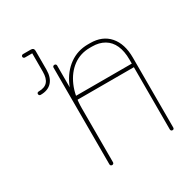

<svg xmlns="http://www.w3.org/2000/svg" viewBox="-146 -720 790 831"><g transform="rotate(-30 248.5 -304.5)"><path d="M187 -9Q187 -5 184.5 -2.5Q182 0 178 0Q174 0 171.5 -2.5Q169 -5 169 -9V-493Q169 -496 171.5 -498.5Q174 -501 178 -501Q182 -501 184.5 -498.5Q187 -496 187 -493ZM187 -278Q187 -274 184.5 -271.5Q182 -269 178 -269Q174 -269 171.5 -271.5Q169 -274 169 -278Q169 -344 192 -395.5Q215 -447 255.5 -476Q296 -505 348 -505H359Q420 -505 454 -466Q488 -427 488 -358V-9Q488 -5 486 -2.5Q484 0 480 0Q476 0 473.5 -2.5Q471 -5 471 -9V-358Q471 -400 458 -429Q445 -458 419.5 -473Q394 -488 359 -488H348Q300 -488 264 -461.5Q228 -435 207.5 -388Q187 -341 187 -278ZM480 -338Q484 -338 486 -335.5Q488 -333 488 -329Q488 -325 486 -322.5Q484 -320 480 -320H182Q178 -320 175.5 -322.5Q173 -325 173 -329Q173 -333 175.5 -335.5Q178 -338 182 -338ZM62 -418Q58 -418 55.5 -420.5Q53 -423 53 -427Q53 -431 55.5 -433Q58 -435 62 -435Q92 -435 106 -451Q120 -467 120 -500V-592H84Q80 -592 77.5 -594.5Q75 -597 75 -601Q75 -604 77.5 -606.5Q80 -609 84 -609H123Q138 -609 138 -594V-500Q138 -461 118.5 -439.5Q99 -418 62 -418Z"/></g></svg>

Font: Libertine-Super Thin
Style: Regular
Weight: 100
Designer: Bastien Sozeau
Foundry: NBR — Bastien Sozeau
Version: Version 2.003;gftools[0.9.33]